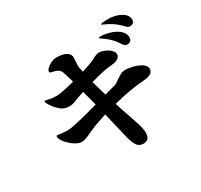

<svg xmlns="http://www.w3.org/2000/svg" viewBox="-170 -1041 1340 1281"><g transform="rotate(-30 500.0 -400.5)"><path d="M939 -735Q939 -721 929 -712.5Q919 -704 905 -704Q895 -704 888 -709Q881 -714 869 -727Q841 -755 815.5 -772Q790 -789 753 -805Q751 -806 746.5 -808Q742 -810 742 -812Q742 -816 761.5 -818Q781 -820 798 -820Q855 -820 897 -796.5Q939 -773 939 -735ZM876 -394Q876 -351 805 -346Q697 -339 562 -304Q579 -249 603 -181L629 -102Q640 -65 640 -38Q640 19 592 19Q556 19 539.5 -9.5Q523 -38 513 -81Q484 -203 466 -278Q389 -254 334 -230Q325 -226 305.5 -216.5Q286 -207 270 -202Q254 -197 239 -197Q216 -197 186 -217Q156 -237 134 -264.5Q112 -292 112 -311Q112 -318 120 -318L137 -316Q170 -311 197 -311Q222 -311 283.5 -325.5Q345 -340 444 -367L414 -482Q352 -462 333 -453Q311 -444 287 -444Q249 -444 223 -466Q193 -492 176 -517.5Q159 -543 159 -553Q159 -559 165 -559Q169 -559 192.5 -553Q216 -547 247 -547Q285 -547 390 -575Q365 -662 359 -670Q350 -683 337.5 -689Q325 -695 311 -698Q297 -701 288 -704Q283 -707 283 -712Q283 -723 297 -736.5Q311 -750 332 -760Q353 -770 372 -770Q415 -770 439 -759Q463 -748 470 -732Q474 -724 474 -710L473 -686Q471 -670 471 -661Q471 -640 474 -625Q475 -615 479 -600Q553 -623 567 -630Q573 -633 586.5 -640.5Q600 -648 612.5 -652.5Q625 -657 638 -657Q656 -657 679.5 -646.5Q703 -636 719.5 -620Q736 -604 736 -587Q736 -544 647 -540Q630 -539 589 -530Q548 -521 501 -507Q518 -444 534 -392L608 -412Q623 -415 634.5 -422Q646 -429 662 -441Q683 -455 696.5 -462Q710 -469 729 -469Q755 -469 790 -460Q825 -451 850.5 -434Q876 -417 876 -394ZM685 -741Q685 -745 696 -745Q733 -745 772.5 -732.5Q812 -720 838 -697Q864 -674 864 -642Q864 -626 854 -617Q844 -608 830 -608Q818 -608 810 -614Q802 -620 792 -636Q759 -690 692 -733Q685 -737 685 -741Z"/></g></svg>

Font: Shippori Antique
Style: Regular
Weight: 400
Designer: FONTDASU
Foundry: FONTDASU / Google Inc. / but / Adobe
Version: Version 2.001